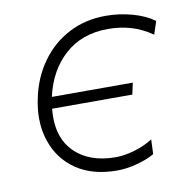

<svg xmlns="http://www.w3.org/2000/svg" viewBox="-64 -568 633 640"><g transform="rotate(-10 252.5 -248.0)"><path d="M282.5 9.5Q201 9.5 146 -27.2Q91 -64 69 -128Q56 -164.5 56 -207Q56 -238.5 63.5 -274Q77.5 -342 115 -394.2Q152.5 -446.5 208.5 -475.8Q264.5 -505 334 -505Q379.5 -505 423.2 -493Q467 -481 497 -459L482.5 -415Q447 -439.5 410.8 -450Q374.5 -460.5 333.5 -460.5Q245.5 -460.5 187.8 -408.8Q130 -357 110.5 -270H384.5L376 -231H104.5Q103 -215.5 103 -201.5Q103 -129.5 145 -86.5Q195.5 -35 285.5 -35Q315.5 -35 350 -45.2Q384.5 -55.5 412 -73L410 -23.5Q389.5 -11 353.8 -0.8Q318 9.5 282.5 9.5Z"/></g></svg>

Font: Heraclito ExtraLight
Style: Italic
Weight: 200
Italic angle: -12°
Designer: Kostas Bartsokas (font) & Cristiano Sobral (main changes)
Foundry: Kostas Bartsokas (font) & Cristiano Sobral (main changes)
Version: Version 1.00;July 8, 2020;FontCreator 13.0.0.2655 64-bit